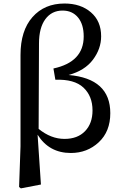

<svg xmlns="http://www.w3.org/2000/svg" viewBox="-20 -834 675 1065"><path d="M196.3 -592.8 194.3 -119.1Q262.7 -63.5 337.9 -63.5Q410.2 -63.5 451.7 -106.4Q493.2 -149.4 493.2 -221.7Q493.2 -300.8 442.9 -348.1Q392.6 -395.5 287.1 -391.6L276.4 -454.1Q444.3 -490.2 444.3 -631.8Q444.3 -699.2 412.6 -737.3Q380.9 -775.4 327.1 -775.4Q266.6 -775.4 231.4 -727.5Q196.3 -679.7 196.3 -592.8ZM93.8 -22.5V-529.3Q93.8 -664.1 160.2 -739.3Q226.6 -814.5 337.9 -814.5Q427.7 -814.5 484.4 -765.6Q541 -716.8 541 -632.8Q541 -563.5 495.6 -502.9Q450.2 -442.4 360.4 -418Q591.8 -398.4 591.8 -206.1Q591.8 -104.5 527.8 -44.9Q463.9 14.6 373 14.6Q252 14.6 188.5 -86.9L207 189.5L95.7 210.9L85.9 203.1Z"/></svg>

Font: GenYoMin TW TTF SemiBold
Style: Regular
Weight: 600
Version: Version 1.300